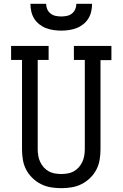

<svg xmlns="http://www.w3.org/2000/svg" viewBox="-20 -975 640 1003"><path d="M300 8Q273 8 245.5 3.5Q218 -1 193.5 -13.5Q169 -26 149 -45.5Q129 -65 116.5 -89Q104 -113 99.5 -140.5Q95 -168 95 -195V-662H38V-735H234V-662H177V-195Q177 -178 180 -161Q183 -144 190 -129Q197 -114 208.5 -101Q220 -88 234.5 -80Q249 -72 266 -69Q283 -66 300 -66Q317 -66 334 -69Q351 -72 365.5 -80Q380 -88 391.5 -101Q403 -114 410 -129Q417 -144 420 -161Q423 -178 423 -195V-662H366V-735H562V-661H505V-195Q505 -168 500.5 -140.5Q496 -113 483.5 -89Q471 -65 451 -45.5Q431 -26 406.5 -13.5Q382 -1 354.5 3.5Q327 8 300 8ZM300 -815Q280 -815 259.5 -818Q239 -821 220.5 -828Q202 -835 185.5 -848Q169 -861 158.5 -878Q148 -895 143.5 -915Q139 -935 139 -955H221Q221 -940 227 -926.5Q233 -913 244.5 -904Q256 -895 270.5 -892Q285 -889 300 -889Q315 -889 329.5 -892Q344 -895 355.5 -904Q367 -913 373 -926.5Q379 -940 379 -955H461Q461 -935 456.5 -915Q452 -895 441.5 -878Q431 -861 414.5 -848Q398 -835 379.5 -828Q361 -821 340.5 -818Q320 -815 300 -815Z"/></svg>

Font: Iosevka Slab Extended
Style: Regular
Weight: 400
Width: 7
Monospace: yes
Designer: Belleve Invis
Foundry: Belleve Invis
Version: Version 11.1.1; ttfautohint (v1.8.3)